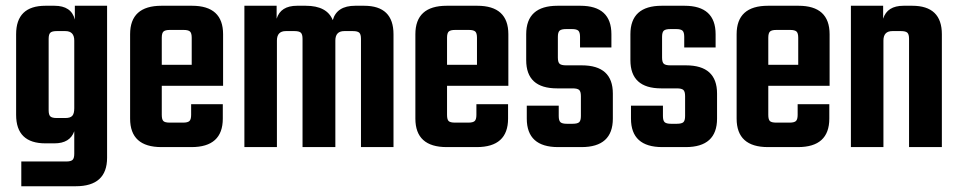

<svg xmlns="http://www.w3.org/2000/svg" viewBox="-20 -511 3332 667"><path d="M240 -491H352V37Q352 136 243 136H54V50H210Q226 50 232 44.5Q238 39 238 23V-55Q223 -13 169 -13H138Q36 -13 36 -112V-392Q36 -491 138 -491H169Q228 -491 240 -443ZM177 -101H207Q224 -101 231 -108.5Q238 -116 238 -135V-370Q238 -403 207 -403H177Q161 -403 155 -397.5Q149 -392 149 -376V-128Q149 -112 155 -106.5Q161 -101 177 -101Z M541 -491H647Q755 -491 755 -392V-213H542V-112Q542 -96 547.5 -90.5Q553 -85 570 -85H616Q632 -85 638 -90.5Q644 -96 644 -112V-149H754V-99Q754 0 645 0H541Q432 0 432 -99V-392Q432 -491 541 -491ZM542 -286H646V-380Q646 -396 640 -401.5Q634 -407 618 -407H570Q554 -407 548 -401.5Q542 -396 542 -380Z M1214 -491H1245Q1347 -491 1347 -392V0H1234V-376Q1234 -392 1228 -397.5Q1222 -403 1206 -403H1176Q1145 -403 1145 -370V0H1031V-376Q1031 -392 1025 -397.5Q1019 -403 1003 -403H973Q942 -403 942 -370V0H829V-491H941V-446Q955 -491 1012 -491H1042Q1116 -491 1136 -441Q1150 -491 1214 -491Z M1532 -491H1638Q1746 -491 1746 -392V-213H1533V-112Q1533 -96 1538.5 -90.5Q1544 -85 1561 -85H1607Q1623 -85 1629 -90.5Q1635 -96 1635 -112V-149H1745V-99Q1745 0 1636 0H1532Q1423 0 1423 -99V-392Q1423 -491 1532 -491ZM1533 -286H1637V-380Q1637 -396 1631 -401.5Q1625 -407 1609 -407H1561Q1545 -407 1539 -401.5Q1533 -396 1533 -380Z M1998 -108V-177Q1998 -193 1992 -198.5Q1986 -204 1969 -204H1915Q1808 -204 1808 -302V-392Q1808 -491 1917 -491H1996Q2104 -491 2104 -392V-346H1995V-383Q1995 -399 1989 -404.5Q1983 -410 1967 -410H1947Q1930 -410 1924 -404.5Q1918 -399 1918 -383V-311Q1918 -295 1924 -289.5Q1930 -284 1947 -284H2001Q2109 -284 2109 -186V-99Q2109 0 2000 0H1919Q1810 0 1810 -99V-144H1921V-108Q1921 -92 1927 -86.5Q1933 -81 1949 -81H1969Q1986 -81 1992 -86.5Q1998 -92 1998 -108Z M2360 -108V-177Q2360 -193 2354 -198.5Q2348 -204 2331 -204H2277Q2170 -204 2170 -302V-392Q2170 -491 2279 -491H2358Q2466 -491 2466 -392V-346H2357V-383Q2357 -399 2351 -404.5Q2345 -410 2329 -410H2309Q2292 -410 2286 -404.5Q2280 -399 2280 -383V-311Q2280 -295 2286 -289.5Q2292 -284 2309 -284H2363Q2471 -284 2471 -186V-99Q2471 0 2362 0H2281Q2172 0 2172 -99V-144H2283V-108Q2283 -92 2289 -86.5Q2295 -81 2311 -81H2331Q2348 -81 2354 -86.5Q2360 -92 2360 -108Z M2648 -491H2754Q2862 -491 2862 -392V-213H2649V-112Q2649 -96 2654.5 -90.5Q2660 -85 2677 -85H2723Q2739 -85 2745 -90.5Q2751 -96 2751 -112V-149H2861V-99Q2861 0 2752 0H2648Q2539 0 2539 -99V-392Q2539 -491 2648 -491ZM2649 -286H2753V-380Q2753 -396 2747 -401.5Q2741 -407 2725 -407H2677Q2661 -407 2655 -401.5Q2649 -396 2649 -380Z M3119 -491H3149Q3252 -491 3252 -392V0H3138V-376Q3138 -392 3132 -397.5Q3126 -403 3110 -403H3080Q3049 -403 3049 -370V0H2936V-491H3048V-446Q3062 -491 3119 -491Z"/></svg>

Font: Teko Medium
Style: Regular
Weight: 500
Designer: Manushi Parikh, Jonny Pinhorn
Foundry: Indian Type Foundry
Version: Version 1.106;PS 1.0;hotconv 1.0.78;makeotf.lib2.5.61930; tt